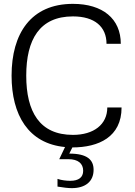

<svg xmlns="http://www.w3.org/2000/svg" viewBox="-20 -753 700 995"><path d="M465 127C465 75 432 43 339 43L355 11C491 11 610 -43 610 -196H536C536 -108 466 -54 358 -54C185 -54 116 -174 116 -361C116 -548 185 -668 358 -668C471 -668 532 -614 532 -526H606C606 -656 512 -733 358 -733C140 -733 40 -579 40 -361C40 -157 127 -9 317 9L287 72H335C384 72 411 94 411 132C411 166 388 184 344 184C324 184 298 181 278 174V214C309 219 333 222 352 222C422 222 465 188 465 127Z"/></svg>

Font: Perun Light
Style: Regular
Weight: 300
Foundry: Copyright (c) Stefan Peev, Context Ltd, 2016
Version: Version 1.089